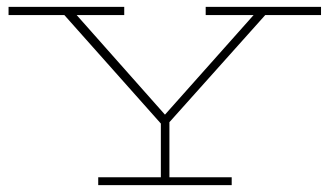

<svg xmlns="http://www.w3.org/2000/svg" viewBox="-20 -540 963 561"><path d="M343 -496H204L462 -205L721 -496H581V-520H918V-496H755L475 -183V-22H657V1H267V-22H450V-179L168 -496H5V-520H343Z"/></svg>

Font: BhuTuka Expanded One
Style: Regular
Weight: 400
Designer: Erin McLaughlin
Version: Version 1.000; ttfautohint (v1.8.3)